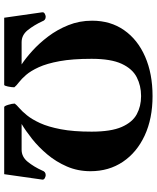

<svg xmlns="http://www.w3.org/2000/svg" viewBox="64 -811 747 915"><g transform="rotate(90 437.5 -353.5)"><path d="M64.5 0 38.6 -181.2Q37.6 -189.5 45.9 -193.6Q54.2 -197.8 59.6 -197.8Q76.2 -197.8 81.5 -181.6Q100.1 -141.6 123.5 -112.3Q147 -83 181.2 -83H287.1Q257.8 -102.1 222.2 -134.3Q186.5 -166.5 153.8 -209.7Q121.1 -252.9 99.9 -305.7Q78.6 -358.4 78.6 -418.9Q78.6 -506.8 123.8 -571.5Q168.9 -636.2 250 -671.6Q331.1 -707 438 -707Q544.9 -707 625.5 -669.7Q706.1 -632.3 751 -565.7Q795.9 -499 795.9 -411.1Q795.9 -350.6 773.4 -298.8Q751 -247.1 715.8 -205.3Q680.7 -163.6 641.8 -132.8Q603 -102.1 570.8 -83H693.4Q727.5 -83 751.2 -112.3Q774.9 -141.6 793 -181.6Q798.3 -197.8 814.9 -197.8Q820.3 -197.8 828.6 -193.6Q836.9 -189.5 835.9 -181.2L810.1 0H490.2Q485.4 0 479.5 -19Q473.6 -38.1 473.6 -50.3Q480 -59.1 495.4 -72.3Q510.7 -85.4 529.8 -108.9Q548.8 -132.3 566.7 -171.1Q584.5 -210 595.9 -269.8Q607.4 -329.6 607.4 -416.5Q607.4 -508.8 585 -560.1Q562.5 -611.3 524.4 -631.8Q486.3 -652.3 438.5 -652.3H437Q388.7 -652.3 348.4 -631.8Q308.1 -611.3 284.2 -560.1Q260.3 -508.8 260.3 -416.5Q260.3 -325.2 271.5 -264.2Q282.7 -203.1 300.3 -164.8Q317.9 -126.5 336.9 -104.5Q356 -82.5 372.1 -70.3Q388.2 -58.1 396 -48.3Q396 -35.6 392.3 -17.8Q388.7 0 384.3 0Z"/></g></svg>

Font: Gelasio
Style: Bold
Weight: 700
Designer: Eben Sorkin
Foundry: Eben Sorkin
Version: Version 1.008